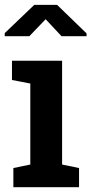

<svg xmlns="http://www.w3.org/2000/svg" viewBox="-28 -782 382 802"><path d="M27.8 0V-80.1L98.6 -94.7V-433.1L22 -447.8V-528.3H231.4V-94.7L302.2 -80.1V0ZM-8.3 -630.9V-643.6L115.2 -761.7H210.4L333.5 -642.6V-630.9H229L162.6 -701.7L94.7 -630.9Z"/></svg>

Font: Roboto Slab SemiBold
Style: Regular
Weight: 600
Designer: Google
Version: Version 2.001; ttfautohint (v1.8.3)